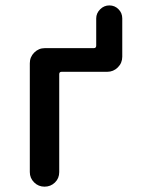

<svg xmlns="http://www.w3.org/2000/svg" viewBox="-20 -700 540 720"><path d="M91.8 -54.7V-462.9Q91.8 -486.3 108.4 -502.9Q125 -519.5 148.4 -519.5H332Q340.8 -519.5 340.8 -529.3V-630.9Q340.8 -650.4 355.5 -665Q370.1 -679.7 390.1 -679.7Q410.2 -679.7 424.3 -665.5Q438.5 -651.4 438.5 -630.9V-487.3Q438.5 -463.9 421.9 -447.3Q405.3 -430.7 381.8 -430.7H210.9Q202.1 -430.7 202.1 -421.9V-54.7Q202.1 -31.2 186 -15.6Q169.9 0 147 0Q124 0 107.9 -16.1Q91.8 -32.2 91.8 -54.7Z"/></svg>

Font: Rounded Mgen+ 2m medium
Style: Regular
Weight: 500
Designer: [Source Han Sans]
Ryoko NISHIZUKA  (kana & ideographs); Paul D. Hunt (Latin, Greek & Cyrillic); Wenlong ZHANG  (bopomofo
Version: Version 1.059.20150602